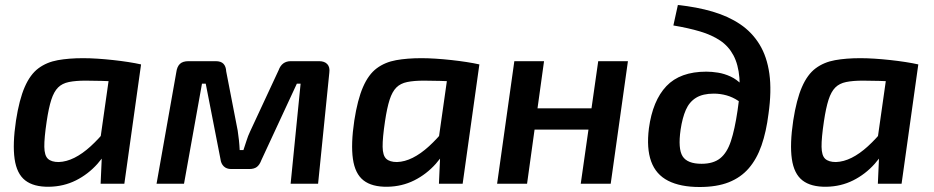

<svg xmlns="http://www.w3.org/2000/svg" viewBox="-20 -736 3741 769"><path d="M313 -503Q339 -503 370 -501Q401 -499 433 -495.5Q465 -492 494 -487.5Q523 -483 545 -478L472 -409Q425 -411 387 -412Q349 -413 323 -413Q283 -413 256 -407.5Q229 -402 212.5 -385.5Q196 -369 185.5 -336.5Q175 -304 167 -250Q157 -183 157.5 -148Q158 -113 172 -100Q186 -87 215 -87Q246 -88 278 -104Q310 -120 343 -150Q376 -180 408 -220L430 -175Q408 -122 370.5 -80Q333 -38 284 -13.5Q235 11 177 12Q115 13 81 -13.5Q47 -40 38.5 -99.5Q30 -159 44 -253Q57 -337 79 -387.5Q101 -438 134 -462.5Q167 -487 211.5 -495Q256 -503 313 -503ZM425 -483 545 -478 478 0H383L388 -113L374 -124Z M1258 -491Q1280 -491 1291 -479Q1302 -467 1299 -445L1254 0H1144L1184 -401H1169L1027 -95Q1020 -76 1009 -67.5Q998 -59 978 -59H906Q887 -59 876 -70Q865 -81 863 -99L804 -401H789L717 0H607L686 -446Q689 -469 700.5 -480Q712 -491 735 -491H844Q865 -491 875 -480.5Q885 -470 886 -450L932 -213Q935 -193 937 -174.5Q939 -156 940 -135H955Q962 -155 967.5 -173Q973 -191 982 -210L1096 -455Q1109 -491 1145 -491Z M1668 -503Q1694 -503 1725 -501Q1756 -499 1788 -495.5Q1820 -492 1849 -487.5Q1878 -483 1900 -478L1827 -409Q1780 -411 1742 -412Q1704 -413 1678 -413Q1638 -413 1611 -407.5Q1584 -402 1567.5 -385.5Q1551 -369 1540.5 -336.5Q1530 -304 1522 -250Q1512 -183 1512.5 -148Q1513 -113 1527 -100Q1541 -87 1570 -87Q1601 -88 1633 -104Q1665 -120 1698 -150Q1731 -180 1763 -220L1785 -175Q1763 -122 1725.5 -80Q1688 -38 1639 -13.5Q1590 11 1532 12Q1470 13 1436 -13.5Q1402 -40 1393.5 -99.5Q1385 -159 1399 -253Q1412 -337 1434 -387.5Q1456 -438 1489 -462.5Q1522 -487 1566.5 -495Q1611 -503 1668 -503ZM1780 -483 1900 -478 1833 0H1738L1743 -113L1729 -124Z M2159 -491 2091 0H1971L2040 -491ZM2358 -302 2346 -217H2115L2127 -302ZM2495 -491 2426 0H2306L2376 -491Z M2695 -716Q2771 -708 2834 -689.5Q2897 -671 2944.5 -639Q2992 -607 3022 -558Q3052 -509 3061.5 -440.5Q3071 -372 3058 -280Q3049 -208 3030 -153.5Q3011 -99 2979 -62Q2947 -25 2899 -6Q2851 13 2782 13Q2705 13 2656 -12Q2607 -37 2588 -89.5Q2569 -142 2579 -222Q2594 -333 2649 -391Q2704 -449 2809 -449Q2831 -449 2856 -445Q2881 -441 2906 -429.5Q2931 -418 2952 -396Q2973 -374 2989 -337L2980 -290Q2961 -316 2938 -331.5Q2915 -347 2890 -354Q2865 -361 2839 -361Q2795 -361 2768 -344.5Q2741 -328 2727 -296Q2713 -264 2706 -217Q2695 -140 2714 -110Q2733 -80 2790 -80Q2837 -80 2864.5 -102Q2892 -124 2907.5 -171Q2923 -218 2934 -293Q2946 -370 2941.5 -424Q2937 -478 2917.5 -514.5Q2898 -551 2864.5 -573.5Q2831 -596 2784 -610Q2737 -624 2677 -634Z M3426 -503Q3452 -503 3483 -501Q3514 -499 3546 -495.5Q3578 -492 3607 -487.5Q3636 -483 3658 -478L3585 -409Q3538 -411 3500 -412Q3462 -413 3436 -413Q3396 -413 3369 -407.5Q3342 -402 3325.5 -385.5Q3309 -369 3298.5 -336.5Q3288 -304 3280 -250Q3270 -183 3270.5 -148Q3271 -113 3285 -100Q3299 -87 3328 -87Q3359 -88 3391 -104Q3423 -120 3456 -150Q3489 -180 3521 -220L3543 -175Q3521 -122 3483.5 -80Q3446 -38 3397 -13.5Q3348 11 3290 12Q3228 13 3194 -13.5Q3160 -40 3151.5 -99.5Q3143 -159 3157 -253Q3170 -337 3192 -387.5Q3214 -438 3247 -462.5Q3280 -487 3324.5 -495Q3369 -503 3426 -503ZM3538 -483 3658 -478 3591 0H3496L3501 -113L3487 -124Z"/></svg>

Font: Exo 2 SemiBold
Style: Italic
Weight: 600
Italic angle: -8°
Designer: Natanael Gama
Foundry: Natanael Gama
Version: Version 2.010